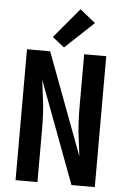

<svg xmlns="http://www.w3.org/2000/svg" viewBox="-63 -1029 703 1074"><g transform="rotate(5 288.0 -492.0)"><path d="M66 0H189V-294Q189 -341 186.5 -387Q184 -433 177.5 -479Q171 -525 166 -572L380 0H511V-735H387V-441Q387 -395 389.5 -348.5Q392 -302 398.5 -256Q405 -210 410 -164L196 -735H66ZM271 -763 432 -914 345 -984 204 -816Z"/></g></svg>

Font: Iosevka Sparkle
Style: Bold
Weight: 700
Designer: Belleve Invis
Foundry: Belleve Invis
Version: Version 4.5.0; ttfautohint (v1.8.3)